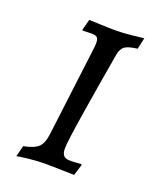

<svg xmlns="http://www.w3.org/2000/svg" viewBox="-104 -568 516 639"><g transform="rotate(20 153.5 -248.0)"><path d="M174 -71Q174 -53 181 -45.5Q188 -38 203 -38Q217 -38 228 -39Q239 -40 243 -40L245 -37L233 2Q222 2 190.5 1Q159 0 127 0Q101 0 70.5 3.5Q40 7 31 9L41 -30Q78 -37 92.5 -51Q107 -65 111 -97L151 -419Q152 -426 152 -437Q152 -450 146.5 -455Q141 -460 127 -460L95 -459L94 -463L104 -500Q108 -500 142.5 -498.5Q177 -497 201 -497Q223 -497 255 -500.5Q287 -504 297 -505L288 -465Q256 -461 244 -452.5Q232 -444 228 -422Q208 -307 191 -200.5Q174 -94 174 -71Z"/></g></svg>

Font: Alegreya SC
Style: Italic
Weight: 400
Italic angle: -7°
Designer: Juan Pablo del Peral
Foundry: Huerta Tipografica
Version: Version 2.007; ttfautohint (v1.6)